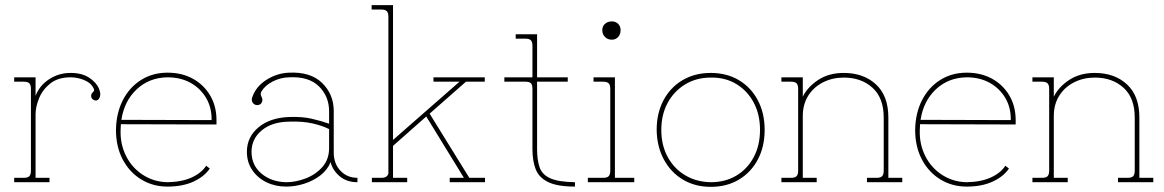

<svg xmlns="http://www.w3.org/2000/svg" viewBox="-20 -707 4515 745"><path d="M35 0V-17H72Q88 -17 94 -23.5Q100 -30 100 -45V-362Q100 -377 94 -383.5Q88 -390 72 -390H35V-407H118V-335Q133 -375 170.5 -399.5Q208 -424 254 -424Q298 -424 326 -405.5Q354 -387 364 -363Q374 -339 364 -324Q357 -314 346.5 -318Q336 -322 334 -331Q333 -342 337.5 -346Q342 -350 344.5 -354.5Q347 -359 340 -370Q330 -387 305 -397Q280 -407 254 -407Q205 -407 175 -383Q145 -359 131.5 -325.5Q118 -292 118 -264V-17H172V0Z M801 -241Q802 -289 780 -326.5Q758 -364 719.5 -385.5Q681 -407 630 -407Q559 -406 510.5 -360.5Q462 -315 451 -242ZM630 17Q573 17 527.5 -11Q482 -39 456 -88.5Q430 -138 430 -203Q431 -268 456.5 -318Q482 -368 527 -396.5Q572 -425 630 -425Q686 -425 728.5 -401.5Q771 -378 795.5 -336.5Q820 -295 820 -241V-224L449 -225L448 -203Q446 -148 469 -102Q492 -56 534.5 -28.5Q577 -1 630 0Q686 -1 724 -18.5Q762 -36 780 -64L794 -53Q773 -22 731 -2.5Q689 17 630 17Z M1091 17Q1048 17 1013.5 0Q979 -17 958.5 -47.5Q938 -78 938 -118Q938 -175 982.5 -212.5Q1027 -250 1101 -253Q1151 -255 1188.5 -246.5Q1226 -238 1257 -227V-275Q1257 -333 1217.5 -372Q1178 -411 1101 -407Q1068 -406 1038.5 -391Q1009 -376 995 -353Q990 -344 992.5 -337.5Q995 -331 997.5 -324.5Q1000 -318 995 -308Q991 -301 982 -299.5Q973 -298 966 -303Q952 -314 960 -333Q975 -373 1015 -398Q1055 -423 1101 -425Q1185 -429 1230 -385Q1275 -341 1275 -276V-115Q1275 -72 1301 -44.5Q1327 -17 1367 -17V0Q1325 0 1297.5 -23.5Q1270 -47 1263 -78Q1250 -47 1222.5 -26Q1195 -5 1160 6Q1125 17 1091 17ZM1091 0Q1127 0 1165.5 -14.5Q1204 -29 1230.5 -58.5Q1257 -88 1257 -133V-206Q1232 -219 1193 -228Q1154 -237 1101 -235Q1035 -234 995.5 -201Q956 -168 956 -118Q956 -66 994.5 -33.5Q1033 -1 1091 0Z M1423 0V-17H1460Q1483 -17 1487 -34V-642Q1487 -657 1481 -663.5Q1475 -670 1459 -670H1422V-687H1505V-164L1763 -390H1662V-407H1861V-390H1788L1647 -266L1801 -17H1862V0H1725V-17H1780L1634 -255L1505 -141V-17H1560V0Z M2211 17Q2143 17 2107 -0.5Q2071 -18 2058.5 -50.5Q2046 -83 2046 -128V-361Q2046 -378 2040 -384Q2034 -390 2019 -390H1937V-407H2046V-529Q2046 -544 2040 -550.5Q2034 -557 2018 -557H1981V-574H2064V-407H2183V-390H2064V-128Q2064 -87 2073.5 -58.5Q2083 -30 2114.5 -15.5Q2146 -1 2211 0Z M2354 -553Q2338 -553 2327.5 -563.5Q2317 -574 2317 -590Q2317 -605 2327.5 -614.5Q2338 -624 2354 -624Q2369 -624 2378.5 -614.5Q2388 -605 2388 -590Q2388 -574 2378.5 -563.5Q2369 -553 2354 -553ZM2261 0V-17H2320Q2336 -17 2342 -23.5Q2348 -30 2348 -45V-362Q2348 -377 2342 -383.5Q2336 -390 2320 -390H2283V-407H2366V-17H2441V0Z M2738 18Q2677 18 2630 -10Q2583 -38 2556 -88Q2529 -138 2528 -203Q2528 -268 2554.5 -318Q2581 -368 2628.5 -396Q2676 -424 2738 -424Q2800 -424 2847 -396Q2894 -368 2920.5 -318Q2947 -268 2947 -203Q2947 -138 2920.5 -88Q2894 -38 2847 -10Q2800 18 2738 18ZM2738 0Q2794 0 2837 -25.5Q2880 -51 2904.5 -97Q2929 -143 2929 -203Q2929 -263 2904.5 -309Q2880 -355 2837 -381Q2794 -407 2738 -406Q2682 -406 2638.5 -379.5Q2595 -353 2570.5 -307.5Q2546 -262 2546 -203Q2546 -144 2570.5 -98.5Q2595 -53 2638.5 -27Q2682 -1 2738 0Z M3012 0V-17H3049Q3065 -17 3071 -23.5Q3077 -30 3077 -45V-362Q3077 -377 3071 -383.5Q3065 -390 3049 -390H3012V-407H3095V-332Q3114 -370 3155 -397Q3196 -424 3254 -424Q3331 -424 3379 -379.5Q3427 -335 3427 -251V-17H3481V0H3344V-17H3381Q3397 -17 3403 -23.5Q3409 -30 3409 -45V-251Q3409 -327 3365.5 -366.5Q3322 -406 3254 -406Q3210 -406 3173.5 -387.5Q3137 -369 3116 -335.5Q3095 -302 3095 -257V-17H3149V0Z M3902 -241Q3903 -289 3881 -326.5Q3859 -364 3820.5 -385.5Q3782 -407 3731 -407Q3660 -406 3611.5 -360.5Q3563 -315 3552 -242ZM3731 17Q3674 17 3628.5 -11Q3583 -39 3557 -88.5Q3531 -138 3531 -203Q3532 -268 3557.5 -318Q3583 -368 3628 -396.5Q3673 -425 3731 -425Q3787 -425 3829.5 -401.5Q3872 -378 3896.5 -336.5Q3921 -295 3921 -241V-224L3550 -225L3549 -203Q3547 -148 3570 -102Q3593 -56 3635.5 -28.5Q3678 -1 3731 0Q3787 -1 3825 -18.5Q3863 -36 3881 -64L3895 -53Q3874 -22 3832 -2.5Q3790 17 3731 17Z M3986 0V-17H4023Q4039 -17 4045 -23.5Q4051 -30 4051 -45V-362Q4051 -377 4045 -383.5Q4039 -390 4023 -390H3986V-407H4069V-332Q4088 -370 4129 -397Q4170 -424 4228 -424Q4305 -424 4353 -379.5Q4401 -335 4401 -251V-17H4455V0H4318V-17H4355Q4371 -17 4377 -23.5Q4383 -30 4383 -45V-251Q4383 -327 4339.5 -366.5Q4296 -406 4228 -406Q4184 -406 4147.5 -387.5Q4111 -369 4090 -335.5Q4069 -302 4069 -257V-17H4123V0Z"/></svg>

Font: Grandiflora One
Style: Regular
Weight: 400
Designer: Haesung Cho
Foundry: JAMO
Version: Version 1.000; ttfautohint (v1.8.4.7-5d5b);gftools[0.9.28]